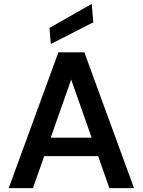

<svg xmlns="http://www.w3.org/2000/svg" viewBox="-20 -970 735 990"><path d="M25 0 281 -700H415L671 0H544L347 -560L150 0ZM139 -165 171 -260H516L548 -165ZM242 -743 235 -826 453 -950 461 -855Z"/></svg>

Font: DM Sans 18pt SemiBold
Style: Regular
Weight: 600
Designer: Colophon Foundry, Jonny Pinhorn
Foundry: Colophon Foundry
Version: Version 4.004;gftools[0.9.30]